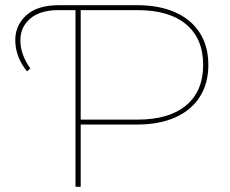

<svg xmlns="http://www.w3.org/2000/svg" viewBox="-20 -720 888 740"><path d="M271 -700H508Q594 -700 655.5 -672.5Q717 -645 750 -593.5Q783 -542 783 -470Q783 -398 750 -346.5Q717 -295 655.5 -267.5Q594 -240 508 -240H282L291 -249V0H271ZM282 -259H510Q632 -259 697.5 -314Q763 -369 763 -470Q763 -571 697.5 -626Q632 -681 510 -681H282L291 -689V-251ZM207 -700H276V-681H206Q133 -681 95 -647Q57 -613 58.5 -560.5Q60 -508 97 -456L84 -445Q42 -497 39 -557.5Q36 -618 79 -659Q122 -700 207 -700Z"/></svg>

Font: iiserrat Thin
Style: Regular
Weight: 100
Designer: Akira Ohta
Foundry: Akira Ohta
Version: Version 1.200;Glyphs 3.3.1 (3343)